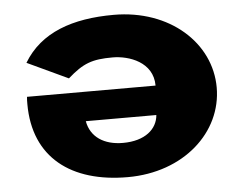

<svg xmlns="http://www.w3.org/2000/svg" viewBox="-50 -722 1016 800"><g transform="rotate(-5 458.5 -322.5)"><path d="M63.7 -353.1C62.5 -345.6 62.5 -331.9 62.5 -323.1C62.5 -98.1 217.3 16.9 453.2 16.9C687.6 16.9 854.5 -135.6 854.5 -323.1C854.5 -509.4 687.6 -661.9 453.2 -661.9C280.8 -661.9 146.2 -615.6 73.7 -494.4L244.5 -414.4C309.5 -471.9 347.3 -485.6 433.5 -485.6C501.6 -485.6 601.4 -451.9 601.4 -353.1ZM593.9 -230.6C589.3 -171.9 537.9 -126.9 445.6 -126.9C367 -126.9 311 -163.1 298.9 -230.6Z"/></g></svg>

Font: Hussar
Style: BdSuprExt
Weight: 700
Foundry: Cannot Into Space Fonts
Version: Version 2.00